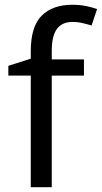

<svg xmlns="http://www.w3.org/2000/svg" viewBox="-20 -785 427 805"><path d="M332 -468H197V0H109V-468H15V-509L109 -539V-570Q109 -674 155 -719.5Q201 -765 283 -765Q315 -765 341.5 -759.5Q368 -754 387 -747L364 -678Q348 -683 327 -688Q306 -693 284 -693Q240 -693 218.5 -663.5Q197 -634 197 -571V-536H332Z"/></svg>

Font: Noto Sans Lepcha
Style: Regular
Weight: 400
Designer: Monotype Design Team
Foundry: Monotype Imaging Inc.
Version: Version 2.006; ttfautohint (v1.8.4.7-5d5b)